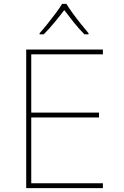

<svg xmlns="http://www.w3.org/2000/svg" viewBox="-20 -969 640 989"><path d="M115 0V-714H510V-689H141V-389H490V-364H141V-25H510V0ZM184 -798Q203 -819 225 -846.5Q247 -874 267.5 -901.5Q288 -929 300 -949H322Q334 -929 354 -901.5Q374 -874 396 -846.5Q418 -819 436 -798V-792H415Q387 -820 359.5 -854.5Q332 -889 311 -917Q290 -889 261.5 -854.5Q233 -820 205 -792H184Z"/></svg>

Font: Noto Sans Mono Thin
Style: Regular
Weight: 100
Designer: Monotype Design Team
Foundry: Monotype Imaging Inc.
Version: Version 2.014